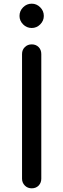

<svg xmlns="http://www.w3.org/2000/svg" viewBox="-20 -1022 344 1042"><path d="M152.3 0Q129.9 0 115.2 -14.6Q99.6 -30.3 99.6 -51.8Q99.6 -277.3 99.6 -728.5Q99.6 -752 115.2 -766.6Q129.9 -781.2 152.3 -781.2Q174.8 -781.2 189.5 -766.6Q204.1 -752 204.1 -728.5Q204.1 -502.9 204.1 -51.8Q204.1 -30.3 189.5 -14.6Q174.8 0 152.3 0ZM152.3 -870.1Q125 -870.1 105.5 -889.6Q85.9 -909.2 85.9 -935.5Q85.9 -962.9 105.5 -982.4Q125 -1002 152.3 -1002Q178.7 -1002 198.2 -982.4Q217.8 -962.9 217.8 -935.5Q217.8 -909.2 198.2 -889.6Q178.7 -870.1 152.3 -870.1Z"/></svg>

Font: Abed
Style: Bold
Weight: 700
Designer: Johan Aakerlund
Version: Version 3.105